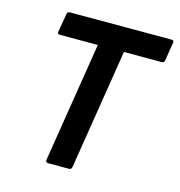

<svg xmlns="http://www.w3.org/2000/svg" viewBox="-99 -743 777 831"><g transform="rotate(15 289.0 -327.5)"><path d="M191 0Q179 0 180 -12L266 -550H97Q84 -550 86 -561L100 -643Q101 -655 113 -655H568Q580 -655 578 -643L565 -561Q563 -550 552 -550H383L297 -12Q295 0 284 0Z"/></g></svg>

Font: Sofia Sans
Style: Bold Italic
Weight: 700
Italic angle: -9°
Designer: Botio Nikoltchev, Ani Petrova
Foundry: lettersoup
Version: Version 4.101; ttfautohint (v1.8.4.7-5d5b)